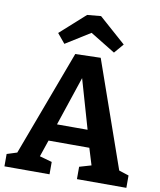

<svg xmlns="http://www.w3.org/2000/svg" viewBox="-99 -1019 912 1097"><g transform="rotate(10 356.5 -470.5)"><path d="M661 -66.7 624 -99.7 710 -71.7V0H423.3V-71.7L509.7 -97L496.3 -76.7L456.3 -207L478.3 -188.7H213.7L231 -205.7L188 -79.3L183.7 -94.3L264.3 -71.7V0H2.7V-71.7L86.3 -98.3L53.7 -70L289.7 -702.3L436.7 -706.3ZM250.3 -269 240.3 -288.3H454.7L440.7 -266L336.7 -627.3L370 -626.7ZM218.3 -748.7 172.7 -803.7 317.7 -934 397.3 -941.3 553 -803.7 506 -748.7 310.7 -868.3 407.7 -867Z"/></g></svg>

Font: Bitter Thin
Style: Regular
Weight: 100
Designer: Sol Matas, and Bitter project Authors
Foundry: Sol Matas
Version: Version 2.002